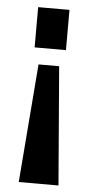

<svg xmlns="http://www.w3.org/2000/svg" viewBox="-51 -560 361 751"><g transform="rotate(5 129.5 -184.0)"><path d="M52 160 89 -305H170L208 160ZM68 -370V-528H191V-370Z"/></g></svg>

Font: Archivo ExtraCondensed ExtraBold
Style: Regular
Weight: 800
Width: 2
Designer: Hector Gatti
Foundry: Omnibus-Type
Version: Version 2.001